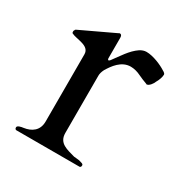

<svg xmlns="http://www.w3.org/2000/svg" viewBox="-115 -547 618 641"><g transform="rotate(30 194.5 -226.5)"><path d="M262 -18C256 -18 249 -20 242 -20C211 -29 177 -34 177 -74V-295C177 -302 179 -310 184 -320C198 -343 220 -375 256 -375C269 -375 283 -371 293 -366C303 -361 318 -355 329 -351L330 -350H331C340 -350 351 -365 354 -374C359 -382 365 -397 365 -407C365 -410 362 -414 354 -418C337 -429 303 -444 277 -444C268 -444 260 -441 252 -436C225 -418 206 -386 187 -361C186 -360 185 -358 184 -358C183 -356 181 -356 180 -356C179 -356 178 -357 178 -358C177 -360 177 -361 177 -362V-441C177 -449 174 -453 169 -453C168 -453 167 -453 166 -452L162 -450L37 -391C34 -390 32 -388 32 -386C30 -384 30 -382 30 -381C30 -378 30 -376 32 -374C54 -363 101 -367 101 -333V-74C101 -39 77 -23 48 -19C39 -18 25 -15 25 -8C25 -3 27 -1 30 0H275C278 -1 280 -3 280 -8C280 -15 270 -15 262 -18Z"/></g></svg>

Font: fbb
Style: Regular
Weight: 400
Designer: David J. Perry, Michael Sharpe
Version: Version 1.045